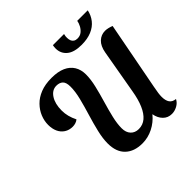

<svg xmlns="http://www.w3.org/2000/svg" viewBox="-216 -1050 1266 1266"><g transform="rotate(-45 417.0 -417.0)"><path d="M413 21Q337 21 293.5 -20.5Q250 -62 250 -141Q250 -187 263.5 -244Q277 -301 295.5 -361.5Q314 -422 328 -478Q342 -534 342 -579Q342 -619 325.5 -634.5Q309 -650 280 -650Q240 -650 214.5 -611Q189 -572 189 -509Q189 -481 196 -454Q203 -427 217 -399Q206 -390 192.5 -386Q179 -382 166 -382Q133 -382 108.5 -398Q84 -414 71.5 -441.5Q59 -469 59 -505Q59 -542 73.5 -578Q88 -614 117 -644Q146 -674 190 -691.5Q234 -709 294 -709Q353 -709 392 -691.5Q431 -674 451 -641.5Q471 -609 471 -564Q471 -519 458 -464Q445 -409 428 -352Q411 -295 398.5 -242Q386 -189 386 -147Q386 -108 407 -85.5Q428 -63 463 -63Q501 -63 529.5 -87Q558 -111 578 -157Q598 -203 609 -269L663 -577Q672 -628 699 -653.5Q726 -679 763 -679Q776 -679 791 -675.5Q806 -672 821 -666L730 -190Q724 -159 721.5 -140.5Q719 -122 719 -107Q719 -72 732.5 -52.5Q746 -33 776 -30Q764 -6 739 7.5Q714 21 688 21Q651 21 626.5 -4Q602 -29 595 -69Q561 -27 513 -3Q465 21 413 21ZM589 -722Q519 -722 484.5 -751Q450 -780 450 -827Q450 -840 453 -855H557Q554 -845 553.5 -837.5Q553 -830 553 -823Q553 -809 557.5 -797Q562 -785 572.5 -778Q583 -771 599 -771Q623 -771 639.5 -784Q656 -797 666.5 -816.5Q677 -836 680 -855H778Q770 -816 746 -785.5Q722 -755 682.5 -738.5Q643 -722 589 -722Z"/></g></svg>

Font: Sansita Swashed Light Medium
Style: Regular
Weight: 500
Version: Version 1.003